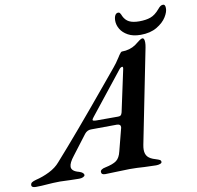

<svg xmlns="http://www.w3.org/2000/svg" viewBox="-153 -923 1046 1020"><g transform="rotate(-10 370.0 -413.0)"><path d="M-64 -8Q-64 -18 -56.5 -23Q-49 -28 -34 -32Q4 -41 40 -59Q76 -77 98 -103Q216 -235 408 -467L476 -549Q490 -565 510 -596Q512 -600 518 -608.5Q524 -617 527.5 -620.5Q531 -624 534 -624Q577 -624 609 -646Q623 -657 634.5 -665.5Q646 -674 653 -674Q664 -674 664 -650Q664 -638 661 -623L560 -117Q557 -102 557 -90Q557 -66 569.5 -52Q582 -38 610 -30Q626 -25 632.5 -21.5Q639 -18 639 -10Q639 -4 629.5 -0.5Q620 3 608 3Q593 3 545 1Q505 -2 466 -2Q446 -2 396 0Q350 2 334 2Q313 2 313 -12Q312 -20 320 -25.5Q328 -31 340 -33Q383 -42 401.5 -56Q420 -70 428 -104L459 -224Q460 -226 460 -230Q460 -246 439 -246L300 -245Q280 -245 266 -228L186 -123Q159 -89 159 -68Q159 -44 199 -34Q224 -26 224 -12Q223 -6 214 -2Q205 2 193 2L146 1Q110 -1 90 -1Q70 -1 52.5 0Q35 1 22 2Q-13 5 -41 5Q-64 5 -64 -8ZM454 -287Q464 -287 468.5 -291Q473 -295 476 -306L523 -525Q528 -544 521 -544Q518 -544 513.5 -541.5Q509 -539 506 -535L325 -307Q317 -297 317 -293Q317 -287 338 -287ZM527 -791Q527 -809 533 -820Q539 -831 550 -831Q556 -831 559 -827Q562 -823 564.5 -817.5Q567 -812 568 -809Q579 -786 599 -776Q619 -766 653 -766Q689 -766 714 -775Q739 -784 762 -811Q771 -822 777.5 -826.5Q784 -831 792 -831Q804 -831 804 -811Q805 -791 788 -763.5Q771 -736 735.5 -715Q700 -694 648 -694Q607 -694 580 -709Q553 -724 540 -746Q527 -768 527 -791Z"/></g></svg>

Font: EB Garamond SemiBold
Style: Italic
Weight: 600
Italic angle: -17.2°
Designer: Georg Duffner and Octavio Pardo
Foundry: Georg Duffner
Version: Version 1.000